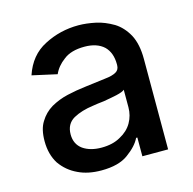

<svg xmlns="http://www.w3.org/2000/svg" viewBox="-88 -642 745 742"><g transform="rotate(-15 284.5 -270.5)"><path d="M137 -7Q96 -26 70 -63Q46 -101 46 -154Q46 -202 64 -230Q82 -260 112 -278Q144 -296 179 -304Q213 -312 255 -317L334 -327Q364 -330 379 -339Q393 -347 393 -366V-369Q393 -415 367 -441Q339 -467 289 -467Q235 -467 205 -443Q175 -421 162 -391L63 -413Q88 -488 151 -520Q214 -553 288 -553Q319 -553 357 -545Q390 -538 426 -517Q458 -497 479 -459Q499 -421 499 -362V0H396V-75H391Q377 -45 337 -16Q299 12 230 12Q176 12 137 -7ZM329 -91Q361 -108 377 -136Q393 -164 393 -197V-267Q386 -260 360 -254Q342 -250 307 -244Q279 -241 262 -238Q216 -232 183 -214Q150 -195 150 -153Q150 -114 179 -93Q208 -73 253 -73Q298 -73 329 -91Z"/></g></svg>

Font: Sinter Medium
Style: Regular
Weight: 500
Foundry: Adobe & rsms
Version: Version 1.000